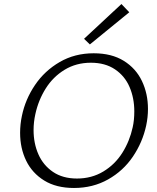

<svg xmlns="http://www.w3.org/2000/svg" viewBox="-20 -929 783 955"><path d="M398 -736 584 -909 623 -868 427 -708ZM80 -268Q80 -311 89 -353Q106 -435 154 -506Q202 -577 277 -620.5Q352 -664 446 -664Q535 -664 595.5 -626.5Q656 -589 686 -526Q716 -463 716 -387Q716 -346 707 -304Q689 -221 641 -150Q593 -79 517.5 -36.5Q442 6 348 6Q260 6 200 -31Q140 -68 110 -130Q80 -192 80 -268ZM640 -296Q648 -331 648 -375Q648 -441 624.5 -496Q601 -551 552 -584Q503 -617 432 -617Q359 -617 301.5 -582Q244 -547 207.5 -489Q171 -431 156 -362Q147 -322 147 -282Q147 -216 171 -161.5Q195 -107 243.5 -74Q292 -41 363 -41Q436 -41 494 -76Q552 -111 588.5 -169Q625 -227 640 -296Z"/></svg>

Font: Ysabeau Infant Semilight
Style: Italic
Weight: 300
Italic angle: -12°
Designer: Christian Thalmann (Catharsis Fonts)
Version: Version 0.003